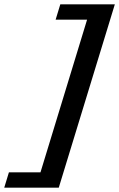

<svg xmlns="http://www.w3.org/2000/svg" viewBox="-102 -752 548 882"><path d="M425.5 -732 168 110H-82.5L-61 39.5H84L298 -661.5H153.5L175 -732Z"/></svg>

Font: Newsreader 6pt Medium
Style: Italic
Weight: 500
Italic angle: -17°
Designer: Hugues Gentile
Foundry: Production Type
Version: Version 1.003; ttfautohint (v1.8.3)